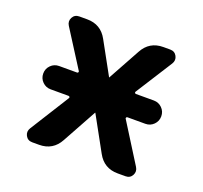

<svg xmlns="http://www.w3.org/2000/svg" viewBox="-97 -632 787 743"><g transform="rotate(20 297.0 -260.0)"><path d="M102 -217Q82 -217 68 -231Q54 -245 54 -265Q54 -285 68 -299Q82 -313 102 -313H176Q179 -313 180.5 -316Q182 -319 180 -321L84 -472Q74 -488 82.5 -504Q91 -520 110 -520H142Q199 -520 226 -470L298 -339Q298 -338 299 -338Q300 -338 300 -339L372 -470Q399 -520 456 -520H484Q503 -520 511.5 -504Q520 -488 510 -472L414 -321Q412 -319 413.5 -316Q415 -313 418 -313H492Q512 -313 526 -299Q540 -285 540 -265Q540 -245 526 -231Q512 -217 492 -217H418Q415 -217 413.5 -214Q412 -211 414 -209L515 -48Q525 -32 516.5 -16Q508 0 489 0H457Q400 0 373 -50L296 -190Q296 -191 295 -191Q294 -191 294 -190L217 -50Q190 0 133 0H105Q86 0 77.5 -16Q69 -32 79 -48L180 -209Q182 -211 180.5 -214Q179 -217 176 -217Z"/></g></svg>

Font: Rounded Mplus 1c Bold
Style: Bold
Weight: 700
Version: Version 1.059.20150529